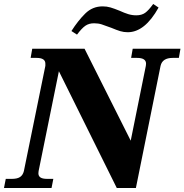

<svg xmlns="http://www.w3.org/2000/svg" viewBox="-48 -945 927 965"><path d="M311 -789Q344 -841 380.5 -877Q417 -913 468 -913Q489 -913 507.5 -907.5Q526 -902 553 -891Q577 -880 596.5 -874Q616 -868 637 -868Q664 -868 681.5 -880.5Q699 -893 722 -925L749 -907Q680 -783 594 -783Q574 -783 556 -788.5Q538 -794 512 -805Q480 -817 463 -822.5Q446 -828 425 -828Q399 -828 381 -815.5Q363 -803 339 -771ZM-19 -46H12Q39 -46 53 -55.5Q67 -65 72 -85L180 -614V-625Q180 -654 136 -654H106L114 -700H377L609 -238L685 -614Q686 -618 686 -625Q686 -654 641 -654H611L619 -700H859L851 -654H820Q768 -654 759 -614L635 0H539L248 -587L146 -85Q145 -81 145 -74Q145 -60 155.5 -53Q166 -46 189 -46H220L211 0H-28Z"/></svg>

Font: Taviraj ExtraBold
Style: Italic
Weight: 800
Italic angle: -12°
Designer: Katatrad Team
Foundry: CadsonDemak
Version: Version 1.001